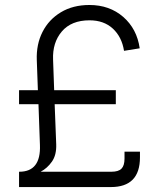

<svg xmlns="http://www.w3.org/2000/svg" viewBox="-20 -757 646 777"><path d="M57.1 0V-62H58.1Q146 -62 141.6 -170.4L135.7 -335.4H57.1V-392.1H133.3L128.9 -513.7Q126.5 -577.6 152.1 -627.9Q177.7 -678.2 226.6 -707.5Q275.4 -736.8 341.8 -736.8Q423.3 -736.8 478.8 -688.5Q534.2 -640.1 545.4 -561.5L481.9 -551.3Q473.1 -607.4 436.8 -641.1Q400.4 -674.8 342.3 -674.8Q268.6 -674.8 230.2 -629.6Q191.9 -584.5 194.8 -515.6L199.2 -392.1H448.7V-335.4H201.2L207.5 -172.9Q209 -129.9 190.2 -103Q171.4 -76.2 144.5 -62H430.7Q459.5 -62 471.7 -74.5Q483.9 -86.9 483.9 -115.2V-143.1H546.4V-120.1Q546.4 0 428.7 0Z"/></svg>

Font: Inter Light
Style: Regular
Weight: 300
Designer: Rasmus Andersson
Foundry: rsms
Version: Version 4.000;git-a52131595